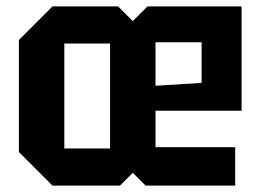

<svg xmlns="http://www.w3.org/2000/svg" viewBox="-20 -580 814 600"><path d="M39 -105V-455L144 -560H349L395 -514L441 -560H735V-234H466V-120H715V0H435L395 -40L355 0H144ZM181 -116H324V-444H181ZM466 -312 610 -321V-448H466Z"/></svg>

Font: Tektur SemiCondensed SemiBold
Style: Regular
Weight: 600
Width: 4
Designer: Adam Jagosz
Foundry: Adam Jagosz
Version: Version 1.005;gftools[0.9.30]